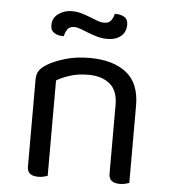

<svg xmlns="http://www.w3.org/2000/svg" viewBox="-49 -700 659 750"><g transform="rotate(5 280.0 -325.0)"><path d="M405 -301Q405 -357 373.5 -383Q342 -409 289 -409Q249 -409 218 -399Q187 -389 165 -376V-2Q160 0 150 2.5Q140 5 128 5Q85 5 85 -31V-372Q85 -393 93.5 -406.5Q102 -420 123 -433Q149 -449 192 -462Q235 -475 289 -475Q380 -475 432.5 -434Q485 -393 485 -305V-2Q480 0 469.5 2.5Q459 5 448 5Q405 5 405 -31ZM203 -651Q224 -651 242 -645.5Q260 -640 275.5 -634Q291 -628 305 -622.5Q319 -617 332 -617Q350 -617 358.5 -627.5Q367 -638 371 -655H377Q395 -655 409 -646.5Q423 -638 423 -617Q423 -588 403 -571.5Q383 -555 350 -555Q329 -555 310 -560.5Q291 -566 274.5 -572.5Q258 -579 244 -584.5Q230 -590 218 -590Q200 -590 192 -579Q184 -568 180 -551H174Q156 -551 142 -560Q128 -569 128 -589Q128 -618 151 -634.5Q174 -651 203 -651Z"/></g></svg>

Font: Baloo Thambi 2
Style: Regular
Weight: 400
Designer: Aadarsh Rajan and Ek Type
Foundry: Ek Type
Version: Version 1.640;hotconv 1.0.111;makeotfexe 2.5.65597; ttfautoh